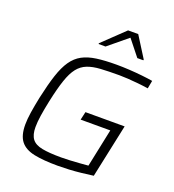

<svg xmlns="http://www.w3.org/2000/svg" viewBox="-162 -1041 1063 1174"><g transform="rotate(20 370.0 -454.5)"><path d="M348 8Q254 8 193.5 -4.5Q133 -17 104 -53.5Q75 -90 75 -161Q75 -196 82 -241.5Q89 -287 101 -345Q121 -437 141.5 -499.5Q162 -562 189 -601Q216 -640 254 -660.5Q292 -681 346 -688.5Q400 -696 475 -696Q514 -696 557.5 -693.5Q601 -691 642.5 -686.5Q684 -682 713 -677L703 -625Q671 -630 636 -633.5Q601 -637 569 -639Q537 -641 513 -641Q443 -641 392 -638Q341 -635 305.5 -621Q270 -607 245.5 -576Q221 -545 202 -489Q183 -433 164 -344Q152 -287 145.5 -244Q139 -201 139 -168Q139 -118 159 -91.5Q179 -65 225.5 -56Q272 -47 349 -47Q372 -47 404 -48.5Q436 -50 468.5 -52.5Q501 -55 524 -57L576 -305H383L395 -358H650L576 -10Q540 -5 499.5 -0.5Q459 4 420 6Q381 8 348 8ZM328 -777V-782L469 -917H535L620 -782L619 -777H580L498 -880L373 -777Z"/></g></svg>

Font: Saira SemiExpanded Light
Style: Italic
Weight: 300
Width: 6
Italic angle: -12°
Designer: Hector Gatti with collaboration of the Omnibus-Type team
Foundry: Omnibus-Type
Version: Version 1.101